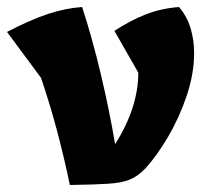

<svg xmlns="http://www.w3.org/2000/svg" viewBox="-54 -524 583 547"><path d="M145 3Q129 -74 109 -149.5Q89 -225 63 -302L-34 -433Q33 -468 83.5 -484.5Q134 -501 180 -504Q209 -415 233.5 -311.5Q258 -208 274 -113Q340 -218 340 -317L272 -436Q316 -465 360 -482.5Q404 -500 456 -504Q479 -477 489 -443.5Q499 -410 499 -373Q499 -314 478 -251.5Q457 -189 425 -134.5Q393 -80 360 -44Q339 -22 316 -12.5Q293 -3 254 -0.5Q215 2 145 3Z"/></svg>

Font: Piazzolla ExtraBold
Style: Regular
Weight: 800
Designer: Juan Pablo del Peral
Foundry: Huerta Tipografica
Version: Version 1.330